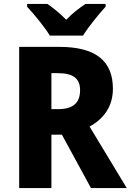

<svg xmlns="http://www.w3.org/2000/svg" viewBox="-20 -951 661 971"><path d="M232 -771H400C426 -814 481 -881 514 -917V-931H412C381 -910 347 -885 315 -851C283 -884 250 -910 220 -931H117V-917C151 -881 207 -813 232 -771ZM279 -714H77V0H240V-270H293L440 0H621L433 -311C503 -349 551 -411 551 -502C551 -644 463 -714 279 -714ZM272 -581C349 -581 385 -555 385 -495C385 -430 349 -399 274 -399H240V-581Z"/></svg>

Font: Noto Sans Sinhala UI SemiCondensed ExtraBold
Style: Regular
Weight: 800
Width: 4
Designer: Jelle Bosma - Monotype Design Team
Foundry: Monotype Imaging Inc.
Version: Version 2.006